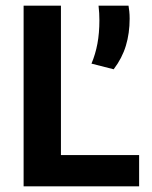

<svg xmlns="http://www.w3.org/2000/svg" viewBox="-20 -659 539 679"><path d="M195.5 0H63.5V-639H195.5ZM137.5 -110.5H472V0H137.5ZM434.5 -639Q436 -631 437.2 -619Q438.5 -607 438.5 -593Q438.5 -541.5 425.2 -497.5Q412 -453.5 382 -414L303.5 -434Q317.5 -467 324.5 -504.5Q331.5 -542 331.5 -587Q331.5 -600.5 330.8 -612.5Q330 -624.5 328.5 -639Z"/></svg>

Font: Anek Latin Medium SemiBold
Style: Regular
Weight: 600
Version: Version 1.003